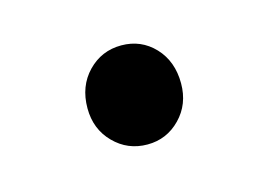

<svg xmlns="http://www.w3.org/2000/svg" viewBox="-36 -438 321 234"><g transform="rotate(-15 124.0 -321.5)"><path d="M186.5 -320.3Q186.5 -293.9 169.4 -276.4Q152.3 -258.8 127.9 -258.8Q103 -258.8 85.7 -276.4Q68.4 -293.9 68.4 -320.3Q68.4 -348.1 85.7 -366Q103 -383.8 127.9 -383.8Q152.8 -383.8 169.7 -366Q186.5 -348.1 186.5 -320.3Z"/></g></svg>

Font: Varta
Style: Regular
Weight: 400
Designer: Joana Correia, Viktoriya Grabowska, Eben Sorkin
Foundry: Sorkin Type
Version: Version 1.003; ttfautohint (v1.3) -l 8 -r 24 -G 200 -x 12 -H